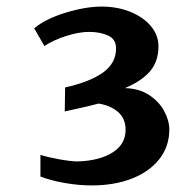

<svg xmlns="http://www.w3.org/2000/svg" viewBox="-20 -860 597 584"><path d="M217 -369Q282 -371 322 -396Q362 -421 362 -465Q362 -499 339.5 -519Q317 -539 280 -545L244 -536L177 -521L178 -594Q254 -611 293.5 -639.5Q333 -668 333 -713Q333 -741 308.5 -752Q284 -763 251 -763Q220 -763 181 -750.5Q142 -738 115 -720L84 -774Q119 -803 180 -821.5Q241 -840 289 -840Q337 -840 376.5 -824Q416 -808 439 -780.5Q462 -753 462 -719Q462 -674 437 -644Q412 -614 360 -592Q403 -591 433.5 -571Q464 -551 479.5 -522Q495 -493 495 -466Q495 -415 465 -376.5Q435 -338 381.5 -317Q328 -296 259 -296Q219 -296 176.5 -303.5Q134 -311 103 -323V-389Q124 -382 160 -375.5Q196 -369 217 -369Z"/></svg>

Font: Martel ExtraBold
Style: Regular
Weight: 800
Designer: Dan Reynolds
Foundry: Dan Reynolds
Version: Version 1.001; ttfautohint (v1.1) -l 5 -r 5 -G 72 -x 0 -D la